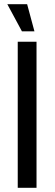

<svg xmlns="http://www.w3.org/2000/svg" viewBox="-20 -900 265 920"><path d="M155 -700V0H65V-700ZM85 -750 15 -880H110L145 -750Z"/></svg>

Font: Cuprum
Style: Regular
Weight: 400
Designer: Jovanny Lemonad
Foundry: Jovanny Lemonad
Version: Version 1.002